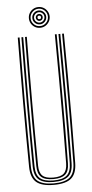

<svg xmlns="http://www.w3.org/2000/svg" viewBox="-63 -990 496 1032"><g transform="rotate(-5 185.0 -474.0)"><path d="M185 5.5Q119 5.5 90.1 -19.8Q61.2 -45 60.5 -102.8Q59.5 -188.8 59 -275.2Q58.5 -361.8 58.6 -449Q58.8 -536.2 59.2 -624Q59.8 -711.8 60.5 -800H70.2Q69.5 -713.8 68.9 -627.1Q68.2 -540.5 68.2 -453.6Q68.2 -366.8 68.8 -279.2Q69.2 -191.8 70.2 -103Q71 -48 98.2 -25.2Q125.5 -2.5 185 -2.5Q244.5 -2.5 271.6 -25.2Q298.8 -48 299.5 -103Q300.8 -189 301.1 -275.5Q301.5 -362 301.5 -449.1Q301.5 -536.2 300.9 -624.1Q300.2 -712 299.5 -800H309.2Q310.5 -682.2 311 -566.9Q311.5 -451.5 311.1 -336.1Q310.8 -220.8 309.2 -102.8Q308.5 -45 279.6 -19.8Q250.8 5.5 185 5.5ZM185 -10.2Q130.8 -10.2 105.6 -31.4Q80.5 -52.5 80 -103.2Q79 -189.2 78.5 -275.9Q78 -362.5 78.1 -449.4Q78.2 -536.2 78.8 -624Q79.2 -711.8 80 -800H89.8Q89 -713.2 88.5 -626.6Q88 -540 87.9 -453.1Q87.8 -366.2 88.2 -278.9Q88.8 -191.5 89.8 -103.2Q90.2 -57 112.8 -37.6Q135.2 -18.2 185 -18.2Q234.5 -18.2 257 -37.6Q279.5 -57 280 -103.2Q281.2 -189.2 281.6 -275.9Q282 -362.5 281.9 -449.5Q281.8 -536.5 281.2 -624.1Q280.8 -711.8 280 -800H289.8Q290.5 -712 291.1 -625.2Q291.8 -538.5 291.8 -452Q291.8 -365.5 291.4 -278.5Q291 -191.5 289.8 -103.2Q289.2 -52.5 264.1 -31.4Q239 -10.2 185 -10.2ZM185 -25.8Q139.8 -25.8 119.9 -43.9Q100 -62 99.5 -103.5Q98 -219 97.8 -334.2Q97.5 -449.5 98 -565.8Q98.5 -682 99.5 -800H109.2Q108.5 -713.5 108 -626.5Q107.5 -539.5 107.4 -452.2Q107.2 -365 107.8 -277.8Q108.2 -190.5 109.2 -103.5Q109.8 -66.5 127.2 -50.1Q144.8 -33.8 185 -33.8Q225.2 -33.8 242.6 -50.1Q260 -66.5 260.5 -103.5Q262 -219.2 262.2 -334.5Q262.5 -449.8 262 -565.9Q261.5 -682 260.5 -800H270.2Q271 -712.2 271.5 -624.9Q272 -537.5 272.1 -450.6Q272.2 -363.8 271.9 -277Q271.5 -190.2 270.2 -103.5Q269.8 -61.8 249.8 -43.8Q229.8 -25.8 185 -25.8ZM185 -842Q169.5 -842 156.8 -849.5Q144 -857 136.5 -869.9Q129 -882.8 129 -898Q129 -913.5 136.5 -926.2Q144 -939 156.8 -946.5Q169.5 -954 185 -954Q200.5 -954 213.1 -946.5Q225.8 -939 233.4 -926.2Q241 -913.5 241 -898Q241 -882.8 233.4 -869.9Q225.8 -857 213.1 -849.5Q200.5 -842 185 -842ZM185 -851.2Q204.5 -851.2 218.1 -864.9Q231.8 -878.5 231.8 -898Q231.8 -917.5 218.1 -931.1Q204.5 -944.8 185 -944.8Q165.5 -944.8 151.9 -931.1Q138.2 -917.5 138.2 -898Q138.2 -878.5 151.9 -864.9Q165.5 -851.2 185 -851.2ZM185 -860.5Q169.5 -860.5 158.5 -871.5Q147.5 -882.5 147.5 -898Q147.5 -913.5 158.5 -924.5Q169.5 -935.5 185 -935.5Q200.5 -935.5 211.5 -924.5Q222.5 -913.5 222.5 -898Q222.5 -882.5 211.5 -871.5Q200.5 -860.5 185 -860.5ZM185 -870Q196.5 -870 204.8 -878.2Q213 -886.5 213 -898Q213 -909.8 204.8 -917.9Q196.5 -926 185 -926Q173.5 -926 165.1 -917.9Q156.8 -909.8 156.8 -898Q156.8 -886.5 165.1 -878.2Q173.5 -870 185 -870ZM185 -879.2Q177.2 -879.2 171.8 -884.8Q166.2 -890.2 166.2 -898Q166.2 -906 171.8 -911.4Q177.2 -916.8 185 -916.8Q193 -916.8 198.4 -911.4Q203.8 -906 203.8 -898Q203.8 -890.2 198.4 -884.8Q193 -879.2 185 -879.2ZM185 -888.5Q194.5 -888.5 194.5 -898Q194.5 -907.5 185 -907.5Q175.5 -907.5 175.5 -898Q175.5 -888.5 185 -888.5Z"/></g></svg>

Font: Big Shoulders Inline Text ExtraLight
Style: Regular
Weight: 250
Version: Version 2.002